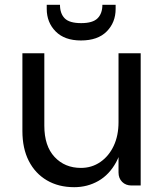

<svg xmlns="http://www.w3.org/2000/svg" viewBox="-20 -770 681 797"><path d="M472 -54V-549H564V0H526Q502 0 487 -15Q472 -30 472 -54ZM288 7Q223 7 174.5 -21.5Q126 -50 99.5 -102Q73 -154 73 -226V-549H164V-248Q164 -164 206.5 -118.5Q249 -73 316 -73Q361 -73 396.5 -97.5Q432 -122 452 -164.5Q472 -207 472 -263L492 -231Q491 -150 462.5 -97.5Q434 -45 388.5 -19Q343 7 288 7ZM316 -602Q248 -602 211 -639.5Q174 -677 174 -733V-750H229Q229 -714 248.5 -694Q268 -674 317 -674Q365 -674 385 -694Q405 -714 405 -750H460V-733Q460 -677 423 -639.5Q386 -602 316 -602Z"/></svg>

Font: Parkinsans
Style: Regular
Weight: 400
Designer: Red Stone, Indian Type Foundry
Foundry: Indian Type Foundry
Version: Version 1.000